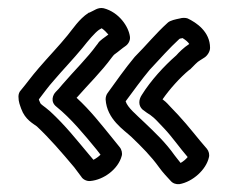

<svg xmlns="http://www.w3.org/2000/svg" viewBox="-20 -495 591 489"><path d="M27 -249C27 -235 31 -227 34 -218C44 -190 65 -180 74 -173C107 -142 137 -107 169 -69C176 -60 182 -52 187 -45C191 -38 201 -33 210 -34C244 -37 281 -64 290 -98C292 -104 290 -114 285 -120L264 -146C237 -179 210 -214 175 -246L177 -248C204 -279 238 -312 265 -349C268 -353 270 -355 271 -356C281 -363 291 -372 300 -378C307 -383 312 -392 311 -401C308 -427 283 -464 244 -474C229 -477 220 -468 208 -463C207 -463 206 -463 205 -462C181 -446 166 -422 152 -405C131 -379 103 -350 79 -322C59 -299 49 -284 33 -265C29 -261 27 -255 27 -249ZM79 -242C93 -260 101 -272 117 -290C139 -316 167 -345 190 -373C205 -392 221 -411 232 -419C234 -420 237 -422 239 -423C245 -419 252 -412 256 -407C251 -403 246 -400 241 -396C228 -386 231 -385 226 -380C203 -348 170 -316 139 -280C130 -269 128 -267 122 -261C115 -254 107 -236 124 -223C161 -193 194 -153 226 -114L236 -101C231 -96 224 -91 218 -88C213 -94 211 -96 207 -101C175 -139 147 -175 108 -211C90 -227 84 -228 82 -234C81 -237 79 -240 79 -242ZM249 -242C252 -191 296 -164 315 -146C341 -121 365 -97 385 -69C395 -55 405 -45 415 -34C420 -28 429 -25 437 -26C471 -32 505 -63 512 -94C514 -101 512 -110 507 -116C484 -142 461 -173 434 -202L415 -222C409 -228 405 -234 394 -242C412 -268 438 -297 462 -317L464 -318C474 -328 483 -338 489 -341L500 -348C507 -352 515 -363 515 -373C515 -415 479 -438 458 -448C453 -450 444 -450 438 -448C428 -446 413 -443 407 -437C376 -409 353 -380 323 -350C298 -320 275 -287 254 -258C251 -254 249 -248 249 -242ZM300 -237C320 -264 341 -293 361 -317C389 -347 411 -372 437 -396C439 -397 440 -397 440 -397C442 -397 444 -398 445 -398C453 -393 459 -388 462 -383C448 -374 435 -361 429 -354C398 -327 364 -290 341 -253C333 -241 332 -226 343 -216C352 -209 358 -205 363 -202C370 -197 374 -193 379 -188L398 -168C418 -147 438 -118 458 -95C453 -89 447 -84 440 -80C434 -87 430 -93 425 -99C401 -133 375 -157 349 -182C326 -204 305 -221 300 -237Z"/></svg>

Font: Hussar Pisanka
Style: Out
Weight: 400
Designer: Robert Jablonski
Foundry: Cannot Into Space Fonts
Version: Version 1.070